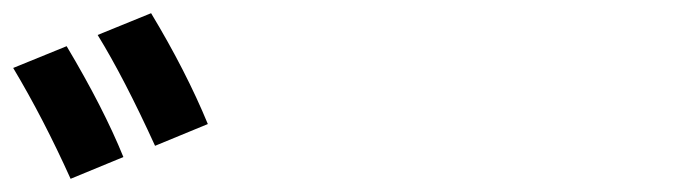

<svg xmlns="http://www.w3.org/2000/svg" viewBox="-20 -900 1040 291"><path d="M215 -679Q168 -782 128 -847L209 -880Q262 -792 295 -712ZM87 -629Q46 -720 0 -797L81 -830Q137 -736 167 -662Z"/></svg>

Font: IBM Plex Sans JP
Style: Bold
Weight: 700
Designer: Mike Abbink; Paul van der Laan; Pieter van Rosmalen; Wujin Sim; Yejin Wi; Jinhee Kim; Boomi Park; Yona Kim; Kichan Ma
Foundry: Sandoll Inc.
Version: Version 1.001